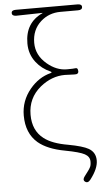

<svg xmlns="http://www.w3.org/2000/svg" viewBox="-64 -833 570 1066"><g transform="rotate(-5 221.0 -300.0)"><path d="M396 182Q381 201 366 190Q352 179 367 160L388 132Q395 123 400 113Q406 103 406 81Q406 54 378.5 39Q351 24 271 9Q173 -9 122 -52Q59 -106 59 -205Q59 -287 112 -351Q161 -410 228 -427Q234 -429 234 -431Q234 -433 228 -436Q180 -457 149 -497Q114 -542 114 -602Q114 -717 211 -762Q216 -764 211 -764L66 -761Q42 -761 42 -778Q42 -794 66 -794H410Q434 -794 434 -778Q434 -761 410 -761H312Q248 -761 202 -720Q152 -675 152 -602Q152 -533 210 -484Q262 -440 320 -440Q357 -440 369 -442Q381 -444 382 -425Q383 -406 358 -408L330 -409Q318 -410 306 -410Q232 -410 168 -358Q97 -299 97 -206Q97 -118 157 -72Q202 -37 291 -22Q372 -7 403 11Q441 33 441 78.5Q441 124 396 182Z"/></g></svg>

Font: Resource Han Rounded JP ExtraLight
Style: Regular
Weight: 250
Designer: Cyano Hao (round all glyphs); Ryoko NISHIZUKA 西塚涼子 (kana, bopomofo & ideographs); Paul D. Hunt (Latin, Greek & Cyrillic)
Foundry: Cyano Hao
Version: 0.990